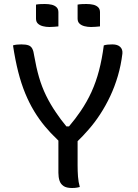

<svg xmlns="http://www.w3.org/2000/svg" viewBox="-20 -931 690 960"><path d="M379 4Q371 6 365.5 7Q360 8 354 8.5Q348 9 340 9Q312 9 297.5 -1Q283 -11 277.5 -28Q272 -45 272 -67V-228Q269 -231 266 -234Q233 -265 204 -300Q175 -335 150.5 -375.5Q126 -416 106 -464.5Q86 -513 71 -572Q56 -631 45 -704Q54 -707 65 -708Q76 -709 87 -709Q109 -709 122 -704.5Q135 -700 141.5 -687.5Q148 -675 151 -652Q161 -594 175 -545.5Q189 -497 210.5 -453Q232 -409 261 -367Q283 -334 312 -299H325Q358 -338 383 -375Q415 -422 437.5 -471.5Q460 -521 475 -578Q490 -635 499 -704Q508 -707 519 -708Q530 -709 542 -709Q568 -709 581 -696.5Q594 -684 592 -663Q585 -605 569.5 -552Q554 -499 531.5 -451Q509 -403 481 -360Q453 -317 421 -281Q395 -251 368 -225V-104Q368 -75 370 -48Q372 -21 379 4ZM160 -908Q170 -910 182 -910.5Q194 -911 204 -911Q223 -911 238 -907.5Q253 -904 262.5 -895Q272 -886 272 -870V-799Q262 -798 250 -797Q238 -796 227 -796Q210 -796 194.5 -800Q179 -804 169.5 -813Q160 -822 160 -838ZM368 -908Q378 -910 390 -910.5Q402 -911 412 -911Q431 -911 446 -907.5Q461 -904 470.5 -895Q480 -886 480 -870V-799Q470 -798 458 -797Q446 -796 435 -796Q418 -796 402.5 -800Q387 -804 377.5 -813Q368 -822 368 -838Z"/></svg>

Font: Code D Ace
Style: Regular
Weight: 400
Version: Version 1.085; ttfautohint (v1.8.4.7-5d5b);Nerd Fonts 3.0.2